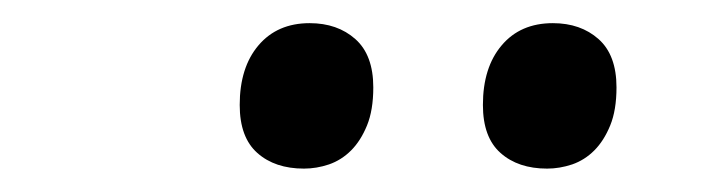

<svg xmlns="http://www.w3.org/2000/svg" viewBox="-20 -767 617 165"><path d="M300.8 -691.9Q300.8 -672.4 295.4 -659.2Q290 -646 281.7 -637.7Q273.4 -629.4 262.7 -625.7Q252 -622.1 241.2 -622.1Q216.3 -622.1 201.2 -635.5Q186 -648.9 186 -676.8Q186 -709 202.1 -728Q218.3 -747.1 246.1 -747.1Q270 -747.1 285.4 -733.4Q300.8 -719.7 300.8 -691.9ZM509.8 -691.9Q509.8 -672.4 504.4 -659.2Q499 -646 490.7 -637.7Q482.4 -629.4 471.7 -625.7Q460.9 -622.1 450.2 -622.1Q425.3 -622.1 410.2 -635.5Q395 -648.9 395 -676.8Q395 -709 411.1 -728Q427.2 -747.1 455.1 -747.1Q479 -747.1 494.4 -733.4Q509.8 -719.7 509.8 -691.9Z"/></svg>

Font: Droid Serif
Style: Bold Italic
Weight: 700
Italic angle: -12°
Designer: Monotype Design team
Foundry: Monotype Imaging Inc.
Version: Version 1.03